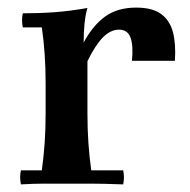

<svg xmlns="http://www.w3.org/2000/svg" viewBox="-20 -483 499 505"><path d="M35 2Q31 -17 35 -35H90Q95 -71 97.5 -107.5Q100 -144 100 -184V-264Q100 -343 90 -411H40Q36 -430 40 -448Q85 -448 125 -451Q165 -454 210 -462Q205 -446 202.5 -422.5Q200 -399 200 -371L210 -322V-184Q210 -144 212.5 -107.5Q215 -71 220 -35H304Q308 -17 304 2Q250 0 216.5 0Q183 0 155 0Q127 0 97.5 0Q68 0 35 2ZM327 -323Q331 -362 323.5 -383.5Q316 -405 293 -405Q271 -405 251 -385Q231 -365 210 -322L200 -371Q224 -416 256.5 -439.5Q289 -463 338 -463Q381 -463 404 -446Q427 -429 435 -398Q443 -367 440 -323Z"/></svg>

Font: Poltawski Nowy Medium
Style: Regular
Weight: 500
Version: Version 1.001;gftools[0.9.25]